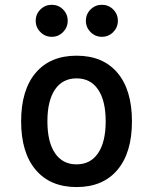

<svg xmlns="http://www.w3.org/2000/svg" viewBox="-20 -755 626 785"><path d="M293 9.8Q185.5 9.8 126 -60.5Q66.4 -130.9 66.4 -258.8Q66.4 -387.2 126 -457.3Q185.5 -527.3 293 -527.3Q400.9 -527.3 460.2 -457.3Q519.5 -387.2 519.5 -258.8Q519.5 -130.9 460.2 -60.5Q400.9 9.8 293 9.8ZM293 -83Q350.1 -83 381.1 -128.9Q412.1 -174.8 412.1 -258.8Q412.1 -343.3 381.1 -388.9Q350.1 -434.6 293 -434.6Q235.8 -434.6 204.8 -388.9Q173.8 -343.3 173.8 -258.8Q173.8 -174.8 204.8 -128.9Q235.8 -83 293 -83ZM191.4 -604.5Q164.6 -604.5 145.3 -623.8Q126 -643.1 126 -669.9Q126 -697.3 145.3 -716.3Q164.6 -735.4 191.4 -735.4Q218.8 -735.4 237.8 -716.3Q256.8 -697.3 256.8 -669.9Q256.8 -643.1 237.8 -623.8Q218.8 -604.5 191.4 -604.5ZM396.5 -604.5Q369.6 -604.5 350.3 -623.8Q331.1 -643.1 331.1 -669.9Q331.1 -697.3 350.3 -716.3Q369.6 -735.4 396.5 -735.4Q423.8 -735.4 442.9 -716.3Q461.9 -697.3 461.9 -669.9Q461.9 -643.1 442.9 -623.8Q423.8 -604.5 396.5 -604.5Z"/></svg>

Font: Cascadia Code NF
Style: Regular
Weight: 400
Monospace: yes
Designer: Aaron Bell
Foundry: Saja Typeworks
Version: Version 2404.023; ttfautohint (v1.8.4)